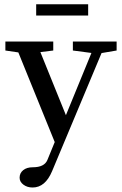

<svg xmlns="http://www.w3.org/2000/svg" viewBox="-20 -648 567 889"><path d="M147.5 -576.2V-628.4H388.2V-576.2ZM130.9 220.2Q106 220.2 88.4 207Q70.8 193.8 70.8 174.8Q70.8 153.3 87.4 139.9Q104 126.5 131.8 126.5Q185.1 126.5 199.2 93.3L233.4 9.8L64.9 -405.3L4.9 -414.1V-455.6H226.6V-414.1L167 -406.7L285.2 -114.7L403.3 -402.8L317.4 -414.1V-455.6H520V-414.1L450.2 -402.3L221.2 144.5Q189.5 220.2 130.9 220.2Z"/></svg>

Font: Elstob 6pt Medium
Style: Regular
Weight: 500
Designer: Peter S. Baker
Version: Version 1.015